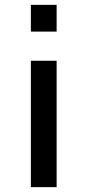

<svg xmlns="http://www.w3.org/2000/svg" viewBox="-20 -770 360 790"><path d="M107 -640V-750H213V-640ZM107 0V-520H213V0Z"/></svg>

Font: Mplus 1p Medium
Style: Regular
Weight: 500
Version: Version 1.061